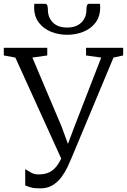

<svg xmlns="http://www.w3.org/2000/svg" viewBox="-30 -1000 682 1032"><path d="M186.5 12.5Q155 12.5 137.5 7.8Q120 3 105.5 -3.5V-91Q119 -83 136.2 -72.8Q153.5 -62.5 177 -62.5Q213 -62.5 237 -75Q261 -87.5 278.5 -112.5Q296 -137.5 310.5 -174L308 -128L52.5 -690.5L-9.5 -702V-743H224V-702L144 -690.5L300.5 -321L347.5 -193L323 -194L371 -322L514 -690.5L432.5 -702V-743H632V-702L580 -690.5L355 -152Q346 -130.5 332.8 -102.2Q319.5 -74 300.2 -48Q281 -22 253.2 -4.8Q225.5 12.5 186.5 12.5ZM212 -979.5Q222 -979.5 224.8 -969.2Q227.5 -959 227.5 -946Q227.5 -906.5 254.2 -879.2Q281 -852 331 -852Q380.5 -852 407.5 -879.2Q434.5 -906.5 434.5 -946Q434.5 -959 437 -969.2Q439.5 -979.5 449 -979.5H507Q508 -976 508.2 -970.8Q508.5 -965.5 508.5 -961Q508.5 -911 483.2 -878Q458 -845 417.2 -829Q376.5 -813 331 -813Q285 -813 244.5 -829.2Q204 -845.5 178.8 -878.5Q153.5 -911.5 153.5 -961Q153.5 -965.5 154 -970.8Q154.5 -976 154.5 -979.5Z"/></svg>

Font: Merriweather 28pt Light
Style: Regular
Weight: 300
Version: Version 2.100